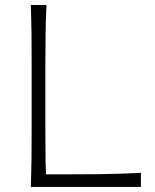

<svg xmlns="http://www.w3.org/2000/svg" viewBox="-20 -734 610 754"><path d="M101 0H533.3V-55.2C506.2 -53.8 479 -52.9 452.9 -51.9C426.7 -51 398.1 -50.5 367.6 -50C337.1 -49.5 301.9 -49.5 261.9 -49.5H160.5C159 -81.4 158.6 -113.3 158.6 -144.8C158.1 -175.7 158.1 -209.5 158.1 -245.2V-476.2C158.1 -520.5 158.6 -561 159 -598.1C159.5 -635.2 160.5 -673.8 162.4 -714.3H101C102.4 -673.8 103.3 -635.2 103.8 -598.1C104.3 -561 104.3 -520.5 104.3 -476.2V-237.6C104.3 -193.8 104.3 -153.3 103.8 -116.2C103.3 -79 102.4 -40.5 101 0Z"/></svg>

Font: Pinar Light
Style: Regular
Weight: 300
Designer: Amin Abedi
Version: Version 2.00;September 9, 2021;FontCreator 13.0.0.2683 64-bi